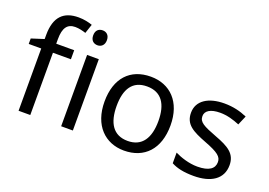

<svg xmlns="http://www.w3.org/2000/svg" viewBox="-107 -1056 1901 1356"><g transform="rotate(20 843.0 -377.5)"><path d="M332 -468V-536H197V-571C197 -655 225 -693 284 -693C313 -693 342 -685 364 -678L387 -747C361 -756 325 -765 283 -765C173 -765 109 -708 109 -570V-539L15 -509V-468H109V0H197V-468Z M474 -737C445 -737 422 -720 422 -681C422 -643 445 -625 474 -625C501 -625 525 -643 525 -681C525 -720 501 -737 474 -737ZM517 -536H429V0H517Z M1153 -269C1153 -446 1051 -546 906 -546C752 -546 657 -446 657 -269C657 -91 761 10 903 10C1056 10 1153 -91 1153 -269ZM748 -269C748 -396 795 -472 904 -472C1013 -472 1062 -396 1062 -269C1062 -142 1013 -63 905 -63C796 -63 748 -142 748 -269Z M1641 -148C1641 -234 1582 -269 1480 -307C1377 -346 1342 -364 1342 -409C1342 -449 1381 -474 1453 -474C1505 -474 1555 -459 1600 -440L1630 -510C1580 -532 1524 -546 1459 -546C1339 -546 1258 -495 1258 -404C1258 -316 1320 -284 1424 -244C1529 -204 1556 -180 1556 -140C1556 -92 1518 -61 1429 -61C1366 -61 1301 -83 1259 -104V-24C1300 -2 1352 10 1427 10C1558 10 1641 -44 1641 -148Z"/></g></svg>

Font: Noto Sans Miao
Style: Regular
Weight: 400
Designer: Monotype Design Team
Foundry: Monotype Imaging Inc.
Version: Version 2.003